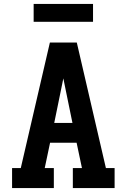

<svg xmlns="http://www.w3.org/2000/svg" viewBox="-20 -950 640 970"><path d="M41 0V-101H85L232 -735H368L515 -101H559V0H348V-101H394L367 -229H233L206 -101H252V0ZM346 -329 313 -490Q310 -506 306.5 -522Q303 -538 300 -554Q297 -538 293.5 -522Q290 -506 287 -490L254 -329ZM150 -840V-930H450V-840Z"/></svg>

Font: Iosevka Slab Extended
Style: Bold
Weight: 700
Width: 7
Monospace: yes
Designer: Belleve Invis
Foundry: Belleve Invis
Version: Version 11.1.0; ttfautohint (v1.8.3)